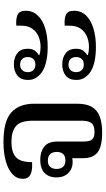

<svg xmlns="http://www.w3.org/2000/svg" viewBox="229 -828 609 1107"><g transform="rotate(-90 533.5 -274.5)"><path d="M323 10Q242 10 208.5 -16.5Q175 -43 175 -99V-176L186 -168Q179 -163 170 -161.5Q161 -160 154 -160Q114 -160 89 -185.5Q64 -211 64 -254Q64 -296 89.5 -321.5Q115 -347 166 -347Q212 -347 241.5 -324Q271 -301 271 -247V-97Q271 -61 283.5 -47.5Q296 -34 326 -34Q364 -34 377.5 -52Q391 -70 391 -107V-389Q391 -461 360 -487Q329 -513 270 -513Q209 -513 180.5 -487Q152 -461 152 -394Q123 -392 101.5 -396.5Q80 -401 68 -413Q56 -425 56 -447Q56 -482 82 -506.5Q108 -531 155.5 -545Q203 -559 269 -559Q389 -559 439 -513.5Q489 -468 489 -382V-134Q489 -80 470 -48.5Q451 -17 414 -3.5Q377 10 323 10ZM162 -202Q188 -202 199.5 -215.5Q211 -229 211 -252Q211 -275 199 -289Q187 -303 161 -303Q136 -303 124.5 -289.5Q113 -276 113 -253Q113 -229 125 -215.5Q137 -202 162 -202Z M815 -304Q767 -304 728 -313.5Q689 -323 665 -342Q648 -355 637 -373.5Q626 -392 626 -418Q626 -458 651 -478.5Q676 -499 716 -499Q756 -499 781 -478.5Q806 -458 806 -419Q806 -392 794.5 -377.5Q783 -363 769 -355V-352Q782 -348 793 -346.5Q804 -345 816 -345Q848 -345 876 -356.5Q904 -368 921.5 -393Q939 -418 939 -456V-485Q981 -488 1003 -477Q1025 -466 1025 -431Q1025 -390 998 -361.5Q971 -333 924 -318.5Q877 -304 815 -304ZM714 -375Q736 -375 747 -387Q758 -399 758 -419Q758 -439 747 -451Q736 -463 714 -463Q694 -463 682.5 -451Q671 -439 671 -419Q671 -399 682.5 -387Q694 -375 714 -375ZM815 -26Q767 -26 728 -35Q689 -44 665 -63Q648 -76 637 -95Q626 -114 626 -139Q626 -180 651 -200Q676 -220 716 -220Q756 -220 781 -199.5Q806 -179 806 -141Q806 -114 794.5 -99Q783 -84 769 -76V-73Q782 -69 793 -67.5Q804 -66 816 -66Q848 -66 876 -77.5Q904 -89 921.5 -114Q939 -139 939 -177V-206Q981 -209 1003 -198.5Q1025 -188 1025 -152Q1025 -111 998 -83Q971 -55 924 -40.5Q877 -26 815 -26ZM714 -96Q736 -96 747 -108Q758 -120 758 -140Q758 -160 747 -172Q736 -184 714 -184Q694 -184 682.5 -172Q671 -160 671 -140Q671 -120 682.5 -108Q694 -96 714 -96Z"/></g></svg>

Font: Noto Serif Thai Medium
Style: Regular
Weight: 500
Version: Version 2.001